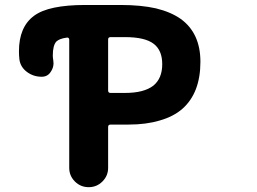

<svg xmlns="http://www.w3.org/2000/svg" viewBox="-20 -776 1040 776"><path d="M259.8 -97.7V-616.2Q259.8 -620.1 256.8 -622.6Q253.9 -625 250 -624Q220.7 -620.1 208 -608.4Q193.4 -592.8 193.4 -551.8Q193.4 -543 195.3 -532.2Q196.3 -526.4 196.3 -520.5Q196.3 -502 185.5 -486.3Q172.9 -465.8 148.4 -465.8Q115.2 -465.8 89.4 -484.9Q63.5 -503.9 58.6 -534.2Q56.6 -551.8 56.6 -568.4Q56.6 -667 117.2 -711.9Q147.5 -734.4 199.2 -745.1Q251 -755.9 324.2 -755.9H466.8Q549.8 -755.9 610.4 -742.2Q670.9 -727.5 710.9 -699.2Q790 -641.6 790 -526.4Q790 -400.4 716.8 -335.9Q680.7 -304.7 626 -289.1Q571.3 -272.5 499 -272.5H426.8Q417 -272.5 417 -262.7V-97.7Q417 -65.4 394 -42.5Q371.1 -19.5 338.4 -19.5Q305.7 -19.5 282.7 -42.5Q259.8 -65.4 259.8 -97.7ZM485.4 -400.4Q561.5 -400.4 599.6 -429.7Q635.7 -459 635.7 -516.6Q635.7 -572.3 601.6 -598.6Q566.4 -626 485.4 -626H426.8Q417 -626 417 -616.2V-410.2Q417 -400.4 426.8 -400.4Z"/></svg>

Font: Rounded-X Mgen+ 1m bold
Style: Bold
Weight: 700
Designer: [Source Han Sans]
Ryoko NISHIZUKA  (kana & ideographs); Paul D. Hunt (Latin, Greek & Cyrillic); Wenlong ZHANG  (bopomofo
Version: Version 1.059.20150602